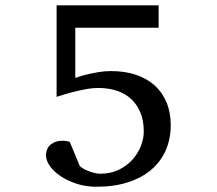

<svg xmlns="http://www.w3.org/2000/svg" viewBox="-20 -691 821 727"><path d="M626.5 -216.8Q626.5 -166 608.2 -123.3Q589.8 -80.6 554.2 -49.6Q518.6 -18.6 465.8 -1.2Q413.1 16.1 344.2 16.1Q305.2 16.1 270.8 4.9Q236.3 -6.3 210.4 -23.4Q184.6 -40.5 169.4 -61.5Q154.3 -82.5 154.3 -102.1Q154.3 -129.4 172.1 -143.8Q189.9 -158.2 217.3 -158.2Q225.6 -158.2 233.4 -156.5Q241.2 -154.8 244.1 -153.8L282.2 -62Q288.1 -56.2 297.9 -51Q307.6 -45.9 318.4 -42Q329.1 -38.1 339.8 -35.6Q350.6 -33.2 359.4 -33.2Q398.9 -33.2 429.7 -48.1Q460.4 -63 481.4 -86.4Q502.4 -109.9 513.4 -138.2Q524.4 -166.5 524.4 -192.9Q524.4 -234.9 511.2 -265.9Q498 -296.9 475.1 -317.4Q452.1 -337.9 420.9 -347.9Q389.6 -357.9 353.5 -357.9Q328.6 -357.9 301 -352.5Q273.4 -347.2 249.5 -340.8Q221.7 -333.5 194.3 -324.2V-670.9H580.6V-585.9H265.1V-396Q266.1 -396 277.8 -400.1Q289.6 -404.3 308.6 -408.9Q327.6 -413.6 351.6 -417.7Q375.5 -421.9 400.4 -421.9Q452.6 -421.9 494.4 -408Q536.1 -394 565.4 -367.7Q594.7 -341.3 610.6 -303.2Q626.5 -265.1 626.5 -216.8Z"/></svg>

Font: BabelStone Ogham Fixed
Style: Regular
Weight: 400
Monospace: yes
Designer: Andrew West
Foundry: BabelStone
Version: Version 2.02 March 14, 2022